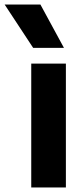

<svg xmlns="http://www.w3.org/2000/svg" viewBox="-84 -828 364 848"><path d="M54 0V-547H207V0ZM62.5 -616.5 -63.5 -808H94.5L198.5 -616.5Z"/></svg>

Font: Encode Sans SmCnd
Style: Bold
Weight: 700
Width: 4
Designer: Multiple Designers
Foundry: Impallari Type
Version: Version 3.002; ttfautohint (v1.8.3) -l 8 -r 50 -G 200 -x 14 